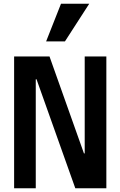

<svg xmlns="http://www.w3.org/2000/svg" viewBox="-20 -1000 640 1020"><path d="M430 -185H426L243 -700H55V0H170V-579H174L380 0H545V-700H430ZM454 -980H304L225 -780H325Z"/></svg>

Font: CommitMono
Style: Bold
Weight: 700
Monospace: yes
Designer: Eigil Nikolajsen
Foundry: Eigil Nikolajsen
Version: Version 1.143